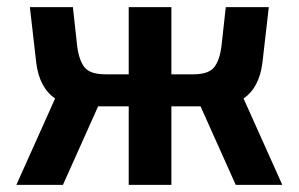

<svg xmlns="http://www.w3.org/2000/svg" viewBox="-20 -520 840 540"><path d="M185 -500 197 -391Q202 -351 217.5 -331Q233 -311 277 -311H342V-500H462V-311H523Q567 -311 582.5 -331Q598 -351 603 -391L615 -500H736L718 -343Q709 -273 665 -243L774 0H643L544 -221H462V0H342V-221H256L157 0H26L135 -243Q91 -273 82 -343L64 -500Z"/></svg>

Font: Moderustic Med
Style: Regular
Weight: 500
Designer: Tural Alisoy
Foundry: TAFT Foundry
Version: Version 2.110